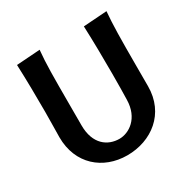

<svg xmlns="http://www.w3.org/2000/svg" viewBox="-160 -849 998 1010"><g transform="rotate(-30 339.0 -344.0)"><path d="M201 -379C201 -539 201 -619 209 -700L66 -690C70 -590 71 -497 71 -402C71 -334 69 -288 69 -249C69 -86 185 12 332 12C479 12 607 -83 607 -249V-379C607 -539 608 -619 615 -700L472 -690C476 -590 477 -497 477 -402C477 -327 476 -283 475 -243C473 -131 397 -84 339 -84C269 -84 201 -130 201 -245Z"/></g></svg>

Font: CantoraOne
Style: Regular
Weight: 400
Designer: Pablo Impallari, Rodrigo Fuenzalida
Foundry: Pablo Impallari
Version: Version 1.001